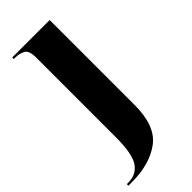

<svg xmlns="http://www.w3.org/2000/svg" viewBox="-264 -579 862 862"><g transform="rotate(-45 166.5 -148.0)"><path d="M-15 240H7Q120 240 190.5 188.5Q261 137 261 4V-536H23V-526H32Q59 -526 79 -515Q99 -504 99 -461V47Q99 151 72.5 190.5Q46 230 -6 230H-15Z"/></g></svg>

Font: Noto Serif Display SemiCondensed Extra
Style: Regular
Weight: 800
Width: 4
Designer: Monotype Design Team
Foundry: Monotype Imaging Inc.
Version: Version 1.900